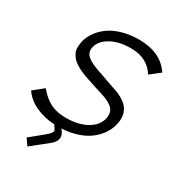

<svg xmlns="http://www.w3.org/2000/svg" viewBox="-195 -762 992 1077"><g transform="rotate(30 300.5 -223.5)"><path d="M519 -167Q512.7 -141.1 499.8 -117.4Q486.8 -93.8 465.1 -71.3Q443.4 -48.8 415 -32Q386.7 -15.1 347.2 -3.9Q307.6 7.3 261.2 9.8L269 21Q285.6 42.5 281.2 65.2Q276.9 87.9 252 107.9L146 192.9L117.2 150.9L190.9 90.8Q209 75.7 216.3 68.8Q223.6 62 229 54Q234.4 45.9 232.9 40Q231.4 34.2 225.1 25.9L213.9 9.8Q147.9 5.9 93.5 -18.8Q39.1 -43.5 6.8 -89.8L71.8 -142.1Q110.4 -95.2 152.1 -74.7Q193.8 -54.2 250 -54.2Q332 -54.2 385.3 -84.5Q438.5 -114.7 450.2 -163.1Q460 -202.1 439 -227.3Q418 -252.4 357.9 -271Q351.1 -272.5 304.9 -287.6Q258.8 -302.7 254.9 -304.2Q228 -313 207.5 -321.8Q187 -330.6 168.5 -341.8Q149.9 -353 138.7 -365.5Q127.4 -377.9 119.4 -394Q111.3 -410.2 111.6 -428.7Q111.8 -447.3 116.2 -470.2Q124.5 -503.4 145.5 -533.2Q166.5 -563 199.7 -587.2Q232.9 -611.3 282.2 -625.7Q331.5 -640.1 390.1 -640.1Q529.8 -640.1 594.2 -544.9L530.8 -495.1Q481.4 -575.2 375 -575.2Q296.4 -575.2 245.4 -545.9Q194.3 -516.6 184.1 -473.1Q174.3 -436.5 203.4 -412.4Q232.4 -388.2 304.2 -366.2Q309.1 -364.7 348.9 -350.3Q388.7 -335.9 396 -334Q477.5 -308.6 505.4 -267.6Q533.2 -226.6 519 -167Z"/></g></svg>

Font: Sinkin Sans 300 Light Italic
Style: Regular
Weight: 300
Italic angle: -112°
Designer: Keith Bates
Foundry: K-Type
Version: Sinkin Sans (version 1.0)  by Keith Bates   •   © 2014   www